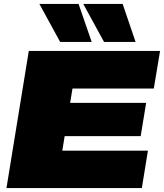

<svg xmlns="http://www.w3.org/2000/svg" viewBox="-20 -960 837 980"><path d="M13 0 127 -700H797L765 -508H350L338 -435H726L698 -265H310L298 -191H735L704 0ZM287 -746 181 -940H381L448 -746ZM511 -746 405 -940H606L672 -746Z"/></svg>

Font: Georama Expanded Black
Style: Italic
Weight: 900
Width: 7
Italic angle: -9°
Designer: Jean-Baptiste Levee
Foundry: Production Type
Version: Version 1.000